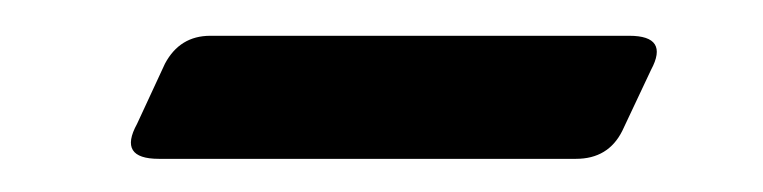

<svg xmlns="http://www.w3.org/2000/svg" viewBox="-20 -316 437 110"><path d="M340.5 -295.5Q363.5 -295.5 353 -276L336.5 -241Q328.5 -225 310 -225H71Q47.5 -225 58.5 -245L74.5 -279.5Q83 -295.5 100.5 -295.5Z"/></svg>

Font: Fraunces 9pt S000
Style: Italic
Weight: 400
Italic angle: -16°
Version: Version 1.000; ttfautohint (v1.8.3)